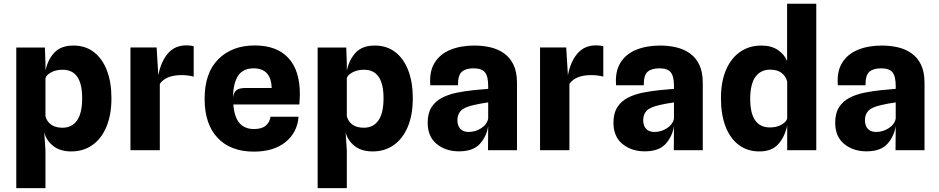

<svg xmlns="http://www.w3.org/2000/svg" viewBox="-20 -798 4990 1020"><path d="M66.5 201.5V-545.5H218.5L221.5 -459V-423.5Q235 -483.5 270 -519.8Q305 -556 370 -556Q433.5 -556 478.5 -521.5Q523.5 -487 547.8 -424.2Q572 -361.5 572 -276.5Q572 -187 545 -123.5Q518 -60 470 -26.8Q422 6.5 359 6.5Q298 6.5 261 -24Q224 -54.5 215 -96.5L221.5 0.5V201.5ZM313 -427.5Q276.5 -427.5 251 -413.2Q225.5 -399 221.5 -383V-180.5Q229 -152 251.8 -135.8Q274.5 -119.5 312 -119.5Q362 -119.5 389.2 -158Q416.5 -196.5 416.5 -276.5Q416.5 -427.5 313 -427.5Z M673 0V-546H812L821 -398Q834.5 -470 871.5 -513.5Q908.5 -557 970.5 -557Q992.5 -557 1009 -552.5V-391Q992 -395.5 976.2 -397.2Q960.5 -399 945 -399Q861.5 -399 829 -352.5V0Z M1329 7.5Q1204.5 7.5 1135.8 -65.8Q1067 -139 1067 -273Q1067 -411 1140 -483.8Q1213 -556.5 1333.5 -556.5Q1450 -556.5 1511.5 -490.5Q1573 -424.5 1573 -298.5Q1573 -288 1572.2 -274.2Q1571.5 -260.5 1570.5 -243H1219.5Q1225 -175 1252.5 -143.8Q1280 -112.5 1329.5 -112.5Q1370.5 -112.5 1391.8 -130.5Q1413 -148.5 1417 -178H1566Q1559.5 -93.5 1496.5 -43Q1433.5 7.5 1329 7.5ZM1283 -330.5H1423.5Q1420 -435 1327 -435Q1270.5 -435 1244.5 -394.8Q1218.5 -354.5 1218 -280.5Q1222 -309 1237.5 -319.8Q1253 -330.5 1283 -330.5Z M1667.5 201.5V-545.5H1819.5L1822.5 -459V-423.5Q1836 -483.5 1871 -519.8Q1906 -556 1971 -556Q2034.5 -556 2079.5 -521.5Q2124.5 -487 2148.8 -424.2Q2173 -361.5 2173 -276.5Q2173 -187 2146 -123.5Q2119 -60 2071 -26.8Q2023 6.5 1960 6.5Q1899 6.5 1862 -24Q1825 -54.5 1816 -96.5L1822.5 0.5V201.5ZM1914 -427.5Q1877.5 -427.5 1852 -413.2Q1826.5 -399 1822.5 -383V-180.5Q1830 -152 1852.8 -135.8Q1875.5 -119.5 1913 -119.5Q1963 -119.5 1990.2 -158Q2017.5 -196.5 2017.5 -276.5Q2017.5 -427.5 1914 -427.5Z M2418 6Q2348 6 2300 -33Q2252 -72 2252 -146.5Q2252 -196 2272.2 -228Q2292.5 -260 2327.5 -278.2Q2362.5 -296.5 2406.5 -305.5Q2451 -314.5 2497.8 -319.2Q2544.5 -324 2573.5 -326V-341Q2573.5 -393 2556.2 -414Q2539 -435 2496 -435Q2455 -435 2433.8 -417Q2412.5 -399 2413 -345H2266Q2260 -417 2288.5 -463.8Q2317 -510.5 2372 -533.2Q2427 -556 2501 -556Q2544 -556 2584.5 -546.8Q2625 -537.5 2657 -515.2Q2689 -493 2707.8 -454.5Q2726.5 -416 2726.5 -357V0H2572.5L2573.5 -127.5Q2564.5 -72.5 2528.8 -33.2Q2493 6 2418 6ZM2469.5 -97Q2506 -97 2536.8 -117.2Q2567.5 -137.5 2573.5 -168V-254Q2553.5 -251 2533 -247.5Q2512.5 -244 2497 -240Q2447 -229 2428.5 -209.8Q2410 -190.5 2410 -159.5Q2410 -130.5 2425.2 -113.8Q2440.5 -97 2469.5 -97Z M2849 0V-546H2988L2997 -398Q3010.5 -470 3047.5 -513.5Q3084.5 -557 3146.5 -557Q3168.5 -557 3185 -552.5V-391Q3168 -395.5 3152.2 -397.2Q3136.5 -399 3121 -399Q3037.5 -399 3005 -352.5V0Z M3405 6Q3335 6 3287 -33Q3239 -72 3239 -146.5Q3239 -196 3259.2 -228Q3279.5 -260 3314.5 -278.2Q3349.5 -296.5 3393.5 -305.5Q3438 -314.5 3484.8 -319.2Q3531.5 -324 3560.5 -326V-341Q3560.5 -393 3543.2 -414Q3526 -435 3483 -435Q3442 -435 3420.8 -417Q3399.5 -399 3400 -345H3253Q3247 -417 3275.5 -463.8Q3304 -510.5 3359 -533.2Q3414 -556 3488 -556Q3531 -556 3571.5 -546.8Q3612 -537.5 3644 -515.2Q3676 -493 3694.8 -454.5Q3713.5 -416 3713.5 -357V0H3559.5L3560.5 -127.5Q3551.5 -72.5 3515.8 -33.2Q3480 6 3405 6ZM3456.5 -97Q3493 -97 3523.8 -117.2Q3554.5 -137.5 3560.5 -168V-254Q3540.5 -251 3520 -247.5Q3499.5 -244 3484 -240Q3434 -229 3415.5 -209.8Q3397 -190.5 3397 -159.5Q3397 -130.5 3412.2 -113.8Q3427.5 -97 3456.5 -97Z M4014.5 6.5Q3950.5 6.5 3904.5 -28.2Q3858.5 -63 3834.2 -126.5Q3810 -190 3810 -275.5Q3810 -364 3837 -426.8Q3864 -489.5 3912.5 -522.8Q3961 -556 4024.5 -556Q4078 -556 4112.8 -532.2Q4147.5 -508.5 4161.5 -473.5V-778H4316.5V0H4162V-130.5L4161.5 -128Q4147.5 -68 4113.2 -30.8Q4079 6.5 4014.5 6.5ZM3965.5 -272.5Q3965.5 -121 4070 -121Q4107 -121 4132.5 -136.2Q4158 -151.5 4161.5 -167.5L4162 -167V-367L4161.5 -366.5Q4153.5 -395 4131 -411.5Q4108.5 -428 4071.5 -428Q4021 -428 3993.2 -389.8Q3965.5 -351.5 3965.5 -272.5Z M4583 6Q4513 6 4465 -33Q4417 -72 4417 -146.5Q4417 -196 4437.2 -228Q4457.5 -260 4492.5 -278.2Q4527.5 -296.5 4571.5 -305.5Q4616 -314.5 4662.8 -319.2Q4709.5 -324 4738.5 -326V-341Q4738.5 -393 4721.2 -414Q4704 -435 4661 -435Q4620 -435 4598.8 -417Q4577.5 -399 4578 -345H4431Q4425 -417 4453.5 -463.8Q4482 -510.5 4537 -533.2Q4592 -556 4666 -556Q4709 -556 4749.5 -546.8Q4790 -537.5 4822 -515.2Q4854 -493 4872.8 -454.5Q4891.5 -416 4891.5 -357V0H4737.5L4738.5 -127.5Q4729.5 -72.5 4693.8 -33.2Q4658 6 4583 6ZM4634.5 -97Q4671 -97 4701.8 -117.2Q4732.5 -137.5 4738.5 -168V-254Q4718.5 -251 4698 -247.5Q4677.5 -244 4662 -240Q4612 -229 4593.5 -209.8Q4575 -190.5 4575 -159.5Q4575 -130.5 4590.2 -113.8Q4605.5 -97 4634.5 -97Z"/></svg>

Font: Spline Sans
Style: Bold
Weight: 700
Designer: Eben Sorkin, Mirko Velimirovic
Foundry: Sorkin Type
Version: Version 1.000; ttfautohint (v1.8.3)